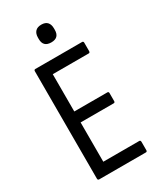

<svg xmlns="http://www.w3.org/2000/svg" viewBox="-209 -911 830 986"><g transform="rotate(-30 206.0 -418.5)"><path d="M74 0Q65 0 65 -9V-646Q65 -655 73 -655H350Q358 -655 358 -646V-597Q358 -587 350 -587H137V-366H333Q341 -366 341 -357V-310Q341 -301 333 -301H137V-68H350Q358 -68 358 -58V-9Q358 0 350 0ZM213 -732Q165 -732 165 -779V-788Q165 -811 177 -824Q189 -837 213 -837Q237 -837 248.5 -824Q260 -811 260 -788V-779Q260 -732 213 -732Z"/></g></svg>

Font: Sofia Sans Cond
Style: Regular
Weight: 400
Width: 3
Designer: Botio Nikoltchev, Ani Petrova
Foundry: lettersoup
Version: Version 4.100; ttfautohint (v1.8.3)